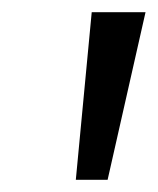

<svg xmlns="http://www.w3.org/2000/svg" viewBox="-20 -725 258 314"><path d="M104 -431 130 -705H218L156 -431Z"/></svg>

Font: Nunito Sans 10pt Condensed
Style: Italic
Weight: 400
Width: 3
Italic angle: -9°
Designer: Vernon Adams
Foundry: Vernon Adams
Version: Version 3.101;gftools[0.9.27]